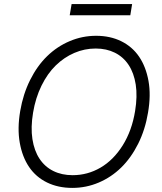

<svg xmlns="http://www.w3.org/2000/svg" viewBox="-20 -913 797 943"><path d="M707 -359.7Q693.2 -276.3 658.6 -207Q623.9 -137.8 575.3 -90.2Q526.6 -42.6 464.8 -16.3Q403.1 9.9 335.2 9.9Q265.6 9.9 211.1 -16.7Q156.6 -43.3 123 -92.7Q89.5 -142 77.1 -211.8Q64.6 -281.6 79.2 -367.5Q93.4 -451 128 -520.2Q162.6 -589.5 211.5 -637.1Q260.3 -684.7 322.3 -710.9Q384.2 -737.2 452.1 -737.2Q521 -737.2 575.3 -710.6Q629.6 -683.9 663.2 -634.6Q696.7 -585.2 709.3 -515.6Q721.9 -446 707 -359.7ZM643.5 -367.5Q655.5 -440.3 646.7 -497.5Q637.8 -554.7 611.7 -594.1Q585.6 -633.5 544.2 -654.1Q502.8 -674.7 449.9 -674.7Q395.2 -674.7 345 -653.1Q294.7 -631.4 253.9 -591.6Q213.1 -551.8 183.8 -492.2Q154.5 -432.5 142.4 -359.7Q130.3 -286.9 139.2 -229.8Q148.1 -172.6 174.2 -133.2Q200.3 -93.8 241.8 -73.2Q283.4 -52.6 336.6 -52.6Q410.2 -52.6 473.7 -89.7Q537.3 -126.8 582.6 -198.9Q627.8 -271 643.5 -367.5ZM628.9 -893.1 620 -838.1H322.4L331.7 -893.1Z"/></svg>

Font: Karasuma Gothic
Style: Light Italic
Weight: 300
Italic angle: 9.39998°
Designer: Rasmus Andersson / Ryoko Nishizuka
Foundry: rsms
Version: Version 1.00